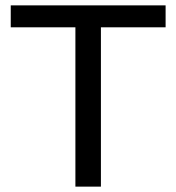

<svg xmlns="http://www.w3.org/2000/svg" viewBox="-20 -695 657 715"><path d="M355.8 0H260.8V-593.3H20V-675H596.7V-593.3H355.8Z"/></svg>

Font: Funnel Display
Style: Regular
Weight: 400
Designer: NORD ID, Kristian Moeller
Foundry: Dicotype
Version: Version 1.000